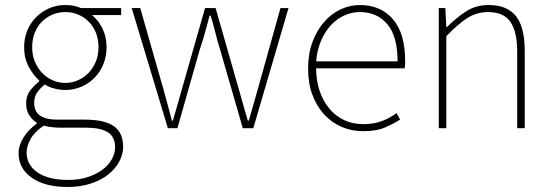

<svg xmlns="http://www.w3.org/2000/svg" viewBox="-20 -510 2196 764"><path d="M250 234Q158 234 106 197Q54 160 54 100Q54 68 73.5 37Q93 6 126 -18V-22Q108 -33 96 -52Q84 -71 84 -98Q84 -131 102.5 -153Q121 -175 136 -186V-190Q113 -210 94.5 -244Q76 -278 76 -322Q76 -358 88.5 -388.5Q101 -419 123.5 -441.5Q146 -464 175.5 -477Q205 -490 240 -490Q260 -490 275.5 -486.5Q291 -483 302 -478H462V-450H346Q372 -429 388 -396Q404 -363 404 -322Q404 -286 391.5 -255Q379 -224 356.5 -201Q334 -178 304 -165Q274 -152 240 -152Q219 -152 197 -157.5Q175 -163 158 -174Q141 -160 128.5 -143Q116 -126 116 -100Q116 -86 120.5 -74Q125 -62 135.5 -53Q146 -44 164 -39Q182 -34 210 -34H316Q396 -34 433 -8Q470 18 470 74Q470 104 454.5 133Q439 162 410.5 184.5Q382 207 341 220.5Q300 234 250 234ZM240 -180Q266 -180 290 -190.5Q314 -201 332 -219.5Q350 -238 361 -264Q372 -290 372 -322Q372 -354 361.5 -380Q351 -406 333 -424Q315 -442 291 -452Q267 -462 240 -462Q213 -462 189 -452Q165 -442 147 -424Q129 -406 118.5 -380Q108 -354 108 -322Q108 -290 119 -264Q130 -238 148 -219.5Q166 -201 190 -190.5Q214 -180 240 -180ZM252 206Q295 206 329.5 194.5Q364 183 388 165Q412 147 425 123.5Q438 100 438 76Q438 34 408.5 16Q379 -2 322 -2H212Q207 -2 190.5 -3.5Q174 -5 154 -10Q118 14 102 42.5Q86 71 86 98Q86 146 129 176Q172 206 252 206Z M648 0 504 -478H538L630 -156Q639 -123 647.5 -92.5Q656 -62 664 -30H668Q677 -62 686 -92.5Q695 -123 704 -156L796 -478H838L930 -156Q939 -123 948 -92.5Q957 -62 966 -30H970Q979 -62 988 -92.5Q997 -123 1006 -156L1096 -478H1128L988 0H946L856 -312Q845 -347 837 -380Q829 -413 818 -448H814Q805 -413 795.5 -379Q786 -345 774 -310L686 0Z M1424 12Q1379 12 1339.5 -5Q1300 -22 1270 -54.5Q1240 -87 1223 -133Q1206 -179 1206 -238Q1206 -296 1223.5 -343Q1241 -390 1269.5 -422.5Q1298 -455 1335 -472.5Q1372 -490 1412 -490Q1495 -490 1543.5 -433.5Q1592 -377 1592 -270Q1592 -262 1592 -254.5Q1592 -247 1590 -238H1238Q1238 -190 1251.5 -149.5Q1265 -109 1289.5 -79Q1314 -49 1348.5 -32.5Q1383 -16 1426 -16Q1467 -16 1499 -28Q1531 -40 1558 -60L1572 -34Q1545 -17 1511.5 -2.5Q1478 12 1424 12ZM1238 -266H1562Q1562 -366 1521 -414Q1480 -462 1412 -462Q1380 -462 1350 -448.5Q1320 -435 1296.5 -409.5Q1273 -384 1257.5 -348Q1242 -312 1238 -266Z M1726 0V-478H1752L1756 -402H1758Q1796 -440 1835 -465Q1874 -490 1924 -490Q1998 -490 2033 -446Q2068 -402 2068 -308V0H2038V-304Q2038 -384 2011 -423Q1984 -462 1922 -462Q1877 -462 1839.5 -438Q1802 -414 1756 -366V0Z"/></svg>

Font: TypoPRO Source Sans Pro
Style: Regular
Weight: 200
Designer: Paul D. Hunt
Foundry: Adobe Systems Incorporated
Version: Version 2.020;PS 2.000;hotconv 1.0.86;makeotf.lib2.5.63406